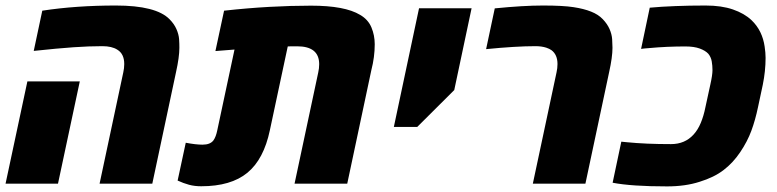

<svg xmlns="http://www.w3.org/2000/svg" viewBox="-22 -662 2801 692"><path d="M336.9 0 422.4 -401.4Q425.8 -416.5 425.8 -431.2Q425.8 -467.8 400.9 -482.9Q381.3 -495.6 346.7 -495.6Q299.3 -495.6 242.9 -491.7Q186.5 -487.8 99.6 -478.5L130.4 -623.5Q252 -642.1 395.5 -642.1Q540.5 -642.1 588.9 -592.8Q605.5 -576.2 613.8 -557.4Q622.1 -538.6 623.5 -521Q624 -511.7 624.3 -504.2Q624.5 -496.6 624.5 -489.7Q624.5 -456.1 612.3 -401.4L526.9 0ZM-2 0 76.7 -368.7H265.6L187 0Z M703.1 9.3Q679.2 9.3 659.2 3.9Q639.2 -1.5 618.2 -11.2L647.5 -147.5Q684.1 -140.6 708 -140.6Q735.4 -140.6 747.1 -155.8Q756.3 -168.5 761.2 -192.9L823.2 -483.4Q806.2 -481.9 788.8 -480.7Q771.5 -479.5 754.4 -478L785.6 -623.5Q869.6 -632.8 948 -637.2Q1026.4 -641.6 1099.1 -641.6Q1221.2 -641.6 1275.9 -608.4Q1304.7 -591.8 1316.7 -563.2Q1328.6 -534.7 1328.6 -502.4Q1328.6 -456.5 1316.4 -409.2L1229.5 0H1039.6L1125 -400.9Q1128.4 -416 1128.4 -430.7Q1128.4 -463.4 1107.9 -479.5Q1087.9 -495.1 1049.3 -495.1Q1037.1 -495.1 1028.6 -495.1Q1020 -495.1 1015.1 -494.6L950.7 -192.9Q928.7 -87.9 869.6 -39.3Q810.5 9.3 703.1 9.3Z M1397.5 -204.6 1488.3 -632.3H1677.7L1615.2 -337.4L1481.9 -204.6Z M1898.4 0 1983.9 -401.4Q1987.3 -416.5 1987.3 -431.2Q1987.3 -464.8 1965.8 -481Q1958.5 -486.3 1946.8 -490.2Q1929.7 -495.6 1908.2 -495.6Q1872.6 -495.6 1827.9 -492.9Q1783.2 -490.2 1730 -484.9L1761.2 -631.8Q1863.3 -642.1 1935.1 -642.1Q2007.3 -642.1 2045.2 -636.2Q2083 -630.4 2108.4 -620.1Q2134.3 -609.9 2150.4 -593Q2166.5 -576.2 2174.8 -557.6Q2183.1 -538.6 2184.3 -520.8Q2185.5 -502.9 2185.5 -489.7Q2185.5 -456.1 2173.3 -401.4L2087.9 0Z M2382.3 9.8Q2254.4 9.8 2186 -3.4L2217.3 -151.4Q2222.2 -150.9 2227.3 -150.4Q2232.4 -149.9 2237.3 -149.4Q2271.5 -146 2311.3 -144.3Q2351.1 -142.6 2396.5 -142.6Q2446.3 -142.6 2477.5 -176.8Q2493.2 -193.8 2503.7 -219Q2514.2 -244.1 2520.5 -275.9L2538.1 -356.9Q2545.9 -391.6 2545.9 -409.2Q2545.9 -425.3 2543.2 -440.9Q2540.5 -456.5 2530.8 -468.3Q2520.5 -479.5 2500 -487.1Q2479.5 -494.6 2448.2 -494.6Q2417 -494.6 2383.1 -493.2Q2349.1 -491.7 2313 -488.3Q2306.6 -487.8 2300.8 -487.3Q2294.9 -486.8 2288.6 -485.8L2319.8 -634.3Q2362.3 -638.2 2412.6 -640.1Q2462.9 -642.1 2521 -642.1Q2578.6 -642.1 2619.6 -627.9Q2660.6 -613.8 2686.5 -589.4Q2706.5 -570.3 2718.3 -546.1Q2730 -522 2733.9 -494.1Q2737.3 -471.7 2737.3 -453.6Q2737.3 -405.8 2727.1 -356L2710 -275.9Q2700.2 -229 2686 -190.7Q2671.9 -152.3 2646 -113.8Q2620.1 -75.2 2585.9 -49.1Q2551.8 -22.9 2499.5 -6.8Q2448.2 9.8 2382.3 9.8Z"/></svg>

Font: Open Sans ExtraBold
Style: Italic
Weight: 800
Italic angle: -12°
Designer: Monotype Design Team
Foundry: Monotype Imaging Inc.
Version: Version 3.000; ttfautohint (v1.8.4)